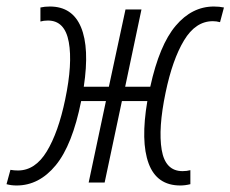

<svg xmlns="http://www.w3.org/2000/svg" viewBox="-45 -560 707 589"><path d="M6 9Q-11 9 -25 5L-13 -39Q-2 -37 10 -37Q63 -37 98.5 -95.5Q134 -154 155 -255Q178 -365 166 -431Q154 -497 102 -497Q89 -497 79 -494V-537Q92 -540 108 -540Q177 -540 203.5 -476.5Q230 -413 212 -294H289L340 -531H389L339 -294H416Q444 -422 494 -481Q544 -540 611 -540Q628 -540 642 -537L630 -492Q619 -495 608 -495Q555 -495 519.5 -436Q484 -377 463 -276Q440 -166 451 -100.5Q462 -35 515 -35Q528 -35 539 -38V5Q523 9 508 9Q436 9 411 -58.5Q386 -126 407 -250H329L276 0H227L280 -250H204Q177 -115 126 -53Q75 9 6 9Z"/></svg>

Font: Noto Sans ExtraCondensed Light
Style: Italic
Weight: 300
Width: 2
Italic angle: -12°
Designer: Monotype Design Team
Foundry: Monotype Imaging Inc.
Version: Version 2.013; ttfautohint (v1.8.4.7-5d5b)